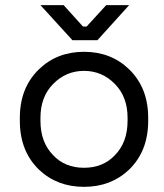

<svg xmlns="http://www.w3.org/2000/svg" viewBox="-20 -711 636 745"><path d="M555 -254V-242Q555 -124 480 -52Q410 14 306 14Q202 14 132 -52Q57 -124 57 -242V-254Q57 -371 132 -443Q202 -510 306 -510Q410 -510 480 -443Q555 -371 555 -254ZM426 -109Q475 -159 475 -242V-254Q475 -335 426 -385Q376 -436 306 -436Q236 -436 186 -385Q137 -335 137 -254V-242Q137 -159 186 -109Q232 -60 306 -60Q380 -60 426 -109ZM358 -555H261L137 -691H227L302 -608H316L392 -691H481Z"/></svg>

Font: Rilu
Style: Regular
Weight: 500
Designer: Alí Sinisterra
Foundry: Alí Sinisterra
Version: 0.1